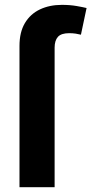

<svg xmlns="http://www.w3.org/2000/svg" viewBox="-20 -778 380 798"><path d="M61 0V-587.4Q61 -644.5 83.7 -682.4Q106.4 -720.2 146.2 -739Q186 -757.8 237.3 -757.8Q271 -757.8 298.8 -752.9Q326.7 -748 339.8 -744.6L316.4 -633.8Q307.6 -636.2 294.7 -638.2Q281.7 -640.1 267.6 -640.1Q234.4 -640.1 220.7 -624.8Q207 -609.4 207 -580.1V0Z"/></svg>

Font: Inter 16pt
Style: Bold
Weight: 700
Version: Version 4.001;git-66647c0bb